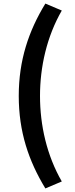

<svg xmlns="http://www.w3.org/2000/svg" viewBox="-20 -853 418 1075"><path d="M234 202 326 163C242 17 204 -151 204 -316C204 -479 242 -648 326 -794L234 -833C140 -679 85 -515 85 -316C85 -115 140 47 234 202Z"/></svg>

Font: Genne Gothic Bold
Style: Regular
Weight: 700
Designer: Ryoko NISHIZUKA (kana & ideographs); Paul D. Hunt (Latin, Greek & Cyrillic); Wenlong ZHANG (bopomofo); Sandoll Communica
Foundry: Adobe Systems Incorporated
Version: Version 1.004;PS 1.004;hotconv 16.6.51;makeotf.lib2.5.65220